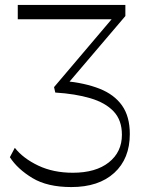

<svg xmlns="http://www.w3.org/2000/svg" viewBox="-20 -750 578 778"><path d="M269 8Q172 8 111.5 -28.5Q51 -65 20 -113L40 -151Q74 -108 135 -79Q196 -50 275 -50Q368 -50 421 -92Q474 -134 474 -204Q474 -263 440.5 -298.5Q407 -334 346 -352Q285 -370 204 -375L199 -397L451 -694L468 -672H52V-730H488V-685L230 -382L240 -422Q324 -414 383.5 -390.5Q443 -367 474.5 -322.5Q506 -278 506 -207Q506 -107 443 -49.5Q380 8 269 8Z"/></svg>

Font: Savate ExtraLight
Style: Regular
Weight: 200
Designer: Max Esnée
Foundry: Plomb Type
Version: Version 2.000